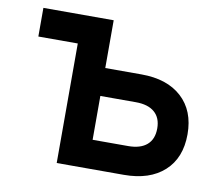

<svg xmlns="http://www.w3.org/2000/svg" viewBox="-70 -689 890 772"><g transform="rotate(10 375.0 -302.5)"><path d="M208 0V-488H47V-605H334V-410H482Q587 -410 646.5 -355.5Q706 -301 706 -205Q706 -108 646.5 -54Q587 0 482 0ZM334 -117H479Q529 -117 555.5 -140Q582 -163 582 -207Q582 -250 555.5 -273Q529 -296 479 -296H334Z"/></g></svg>

Font: Martian Mono SemiExpanded Medium
Style: Regular
Weight: 500
Width: 6
Designer: Roman Shamin
Foundry: Evil Martians
Version: Version 1.000